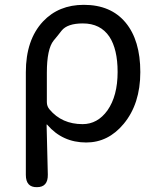

<svg xmlns="http://www.w3.org/2000/svg" viewBox="-20 -577 653 795"><path d="M133 198Q87 199 87 147V-278Q87 -412 158 -488Q223 -557 327 -557Q439 -557 500 -483.5Q561 -410 561 -278.5Q561 -147 492 -64Q428 13 337 13Q239 13 176 -60Q173 -64 173 -59L178 146Q179 198 133 198ZM322 -63Q384 -63 425 -120Q467 -180 467 -279Q467 -373 433 -425Q396 -480 323 -480Q259 -480 235 -450Q219 -429 202 -409Q174 -374 174 -276V-154Q174 -137 185 -124Q236 -63 322 -63Z"/></svg>

Font: Resource Han Rounded HK
Style: Regular
Weight: 400
Designer: Cyano Hao (round all glyphs); Ryoko NISHIZUKA  (kana, bopomofo & ideographs); Paul D. Hunt (Latin, Greek & Cyrillic); Sa
Foundry: Cyano Hao
Version: 0.990